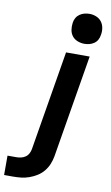

<svg xmlns="http://www.w3.org/2000/svg" viewBox="-213 -806 618 1073"><g transform="rotate(10 95.5 -270.0)"><path d="M-109 215V105H-59Q-46 105 -32.5 102Q-19 99 -7.5 91Q4 83 10.5 70.5Q17 58 19 45L113 -520H247L150 63Q146 86 137 108Q128 130 112.5 149Q97 168 76 181Q55 194 32.5 202Q10 210 -13 212.5Q-36 215 -59 215ZM205 -585Q185 -585 166 -592.5Q147 -600 135.5 -615Q124 -630 121 -650Q118 -670 121 -690Q123 -705 130.5 -718Q138 -731 150.5 -739.5Q163 -748 177 -751.5Q191 -755 205 -755Q225 -755 243.5 -747.5Q262 -740 273.5 -725Q285 -710 288.5 -690Q292 -670 288 -650Q286 -635 279 -622Q272 -609 259.5 -600.5Q247 -592 233 -588.5Q219 -585 205 -585Z"/></g></svg>

Font: Iosevka Aile Extrabold
Style: Italic
Weight: 800
Italic angle: -9°
Designer: Belleve Invis
Foundry: Belleve Invis
Version: Version 31.1.0; ttfautohint (v1.8.4)